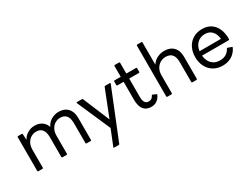

<svg xmlns="http://www.w3.org/2000/svg" viewBox="-71 -1519 3310 2525"><g transform="rotate(-30 1584.0 -256.5)"><path d="M82 13V-498Q82 -509 94 -509H148Q160 -509 160 -498L164 -410Q191 -462 241 -490.5Q291 -519 348 -519Q412 -519 457 -488Q502 -457 520 -401Q547 -458 599.5 -488.5Q652 -519 713 -519Q799 -519 848.5 -466.5Q898 -414 898 -322V13Q898 25 888 25H826Q814 25 814 13V-287Q814 -441 691 -441Q651 -441 615 -420.5Q579 -400 556 -358.5Q533 -317 533 -257V13Q533 25 522 25H460Q448 25 448 13V-287Q448 -441 326 -441Q286 -441 249.5 -420.5Q213 -400 190 -358.5Q167 -317 167 -257V13Q167 25 156 25H94Q82 25 82 13Z M1105 243 1200 7 980 -496Q978 -500 978 -502Q978 -509 988 -509H1062Q1072 -509 1076 -500L1244 -97L1403 -500Q1408 -509 1416 -509H1485Q1491 -509 1493 -505Q1495 -501 1493 -496L1193 247Q1189 255 1179 255H1114Q1108 255 1105.5 251.5Q1103 248 1105 243Z M1652 -160V-433H1558Q1553 -433 1550 -436Q1547 -439 1547 -443V-498Q1547 -503 1550 -506Q1553 -509 1558 -509H1652V-673Q1652 -683 1663 -683H1725Q1730 -683 1733.5 -680Q1737 -677 1737 -673V-509H1885Q1895 -509 1895 -498V-443Q1895 -433 1885 -433H1737V-158Q1737 -98 1755.5 -70.5Q1774 -43 1814 -43Q1860 -43 1883 -91Q1888 -102 1897 -97L1945 -76Q1955 -71 1949 -59Q1902 36 1806 36Q1732 36 1692 -12.5Q1652 -61 1652 -160Z M2041 13V-757Q2041 -768 2053 -768H2115Q2126 -768 2126 -757V-419Q2156 -467 2207 -493Q2258 -519 2314 -519Q2404 -519 2454.5 -467Q2505 -415 2505 -322V13Q2505 25 2495 25H2433Q2421 25 2421 13V-287Q2421 -364 2389.5 -402.5Q2358 -441 2292 -441Q2252 -441 2213.5 -420.5Q2175 -400 2150.5 -358.5Q2126 -317 2126 -257V13Q2126 25 2115 25H2053Q2041 25 2041 13Z M2629 -242Q2629 -322 2661 -385Q2693 -448 2752.5 -483.5Q2812 -519 2890 -519Q2968 -519 3023 -482.5Q3078 -446 3106 -380Q3134 -314 3133 -227Q3133 -215 3121 -215H2717Q2725 -134 2771 -88Q2817 -42 2890 -42Q2947 -42 2985 -64.5Q3023 -87 3046 -131Q3050 -140 3061 -137L3113 -118Q3118 -117 3120 -113Q3122 -109 3120 -104Q3086 -34 3027 1Q2968 36 2890 36Q2812 36 2752.5 0Q2693 -36 2661 -99Q2629 -162 2629 -242ZM2718 -282H3043Q3037 -356 2996.5 -399.5Q2956 -443 2890 -443Q2821 -443 2774.5 -400Q2728 -357 2718 -282Z"/></g></svg>

Font: LINE Seed JP_TTF Regular
Style: Regular
Weight: 400
Designer: LINE & Fontrix & Fontworks
Version: Version 1.002